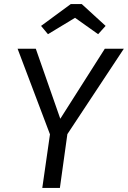

<svg xmlns="http://www.w3.org/2000/svg" viewBox="-20 -929 632 949"><path d="M313 -266 276 0H189L227 -265L67 -688H157L278 -342L498 -688H592ZM183 -801 330 -909H384L502 -801L465 -760L351 -841L217 -760Z"/></svg>

Font: Fira Sans Book
Style: Italic
Weight: 350
Italic angle: -8°
Designer: bBox Type GmbH & Carrois Corporate GbR & Edenspiekermann AG
Foundry: bBox Type GmbH & Carrois Corporate GbR & Edenspiekermann AG
Version: Version 4.301